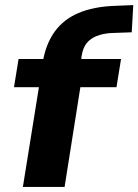

<svg xmlns="http://www.w3.org/2000/svg" viewBox="-20 -735 544 755"><path d="M70 0 133 -392H35L53 -503H190L143 -462L148 -490Q160 -562 195 -610.5Q230 -659 289 -684Q348 -709 431 -712L504 -715L498 -608L415 -605Q385 -603 360.5 -593.5Q336 -584 321 -565.5Q306 -547 301 -515L299 -499L291 -503H456L438 -392H296L234 0Z"/></svg>

Font: Nunito Sans 7pt ExtraBold
Style: Italic
Weight: 800
Italic angle: -9°
Designer: Vernon Adams
Foundry: Vernon Adams
Version: Version 3.101;gftools[0.9.27]